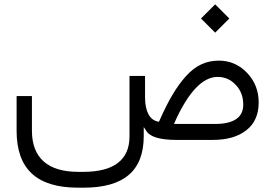

<svg xmlns="http://www.w3.org/2000/svg" viewBox="-20 -642 1263 881"><path d="M645.5 -293.5H574.2V-15.6C574.2 91.8 502 146.5 363.3 146.5H338.4C199.7 146.5 126.5 82.5 126.5 -42.5V-201.2H56.2V-42C56.2 133.8 148.9 219.2 338.4 219.2H363.3C548.8 219.2 639.6 141.6 639.6 -18.1V-59.1L652.8 -39.1C670.4 -13.2 716.3 0 790 0H956.1C1021 0 1072.8 -14.6 1110.4 -44.4C1147.9 -73.7 1167 -116.2 1167 -171.9C1167 -224.6 1149.4 -270 1113.8 -307.6C1078.1 -345.2 1034.7 -363.8 983.9 -363.8C926.8 -363.8 877.9 -341.8 834.5 -293.9C791 -246.1 753.4 -183.1 711.9 -88.9L709.5 -83.5L703.6 -84.5C667 -91.8 645.5 -130.4 645.5 -196.3ZM967.3 -492.2 1032.2 -557.1 967.3 -622.1 902.3 -557.1ZM1096.2 -162.1C1096.2 -103 1052.7 -73.2 965.8 -73.2H778.3L782.7 -83.5C844.7 -220.7 910.2 -289.1 978.5 -289.1C1011.2 -289.1 1039.1 -276.9 1062 -252.4C1085 -228 1096.2 -197.8 1096.2 -162.1Z"/></svg>

Font: Shabnam Light
Style: Regular
Weight: 300
Foundry: DejaVu fonts team - Redesigned by Saber Rastikerdar - Based on Vazir font
Version: Version 5.0.1